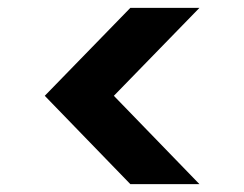

<svg xmlns="http://www.w3.org/2000/svg" viewBox="-20 -521 622 489"><path d="M488 -52H312L94 -277L312 -501H488L270 -277Z"/></svg>

Font: DM Sans 17pt ExtraBold
Style: Regular
Weight: 800
Version: Version 4.004;gftools[0.9.30]